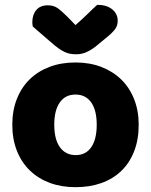

<svg xmlns="http://www.w3.org/2000/svg" viewBox="-20 -760 626 796"><path d="M555 -243Q555 -181 536 -132.5Q517 -84 482.5 -51Q448 -18 400 -1Q352 16 293 16Q234 16 186 -2Q138 -20 103.5 -53.5Q69 -87 50 -135Q31 -183 31 -243Q31 -302 50 -350Q69 -398 103.5 -431.5Q138 -465 186 -483Q234 -501 293 -501Q352 -501 400 -482.5Q448 -464 482.5 -430.5Q517 -397 536 -349Q555 -301 555 -243ZM205 -243Q205 -182 228.5 -149.5Q252 -117 294 -117Q336 -117 358.5 -150Q381 -183 381 -243Q381 -303 358 -335.5Q335 -368 293 -368Q251 -368 228 -335.5Q205 -303 205 -243ZM293 -656Q326 -685 345 -704Q364 -723 383 -740Q422 -740 445 -721.5Q468 -703 468 -674Q468 -654 457 -639Q446 -624 420 -603L375 -566Q357 -552 337.5 -543.5Q318 -535 296 -535Q282 -535 271 -537Q260 -539 248 -544.5Q236 -550 222 -560Q208 -570 190 -586L116 -650Q115 -655 114.5 -659Q114 -663 114 -668Q114 -699 130.5 -718.5Q147 -738 178 -738Q201 -738 217 -727.5Q233 -717 259 -691Z"/></svg>

Font: Baloo
Style: Regular
Weight: 400
Designer: Sarang Kulkarni and Ek Type
Foundry: Ek Type
Version: Version 1.443;PS 1.000;hotconv 16.6.51;makeotf.lib2.5.65220;